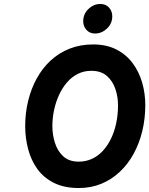

<svg xmlns="http://www.w3.org/2000/svg" viewBox="-20 -936 752 968"><path d="M377.5 12Q304 12 252 -14Q200 -40 168.2 -84.2Q136.5 -128.5 121.8 -184.5Q107 -240.5 107 -300Q107 -366 121.8 -427Q136.5 -488 165 -540Q193.5 -592 235 -630.5Q276.5 -669 330.5 -690.5Q384.5 -712 449.5 -712Q517 -712 566.8 -686.5Q616.5 -661 648.8 -617.5Q681 -574 696.8 -519.5Q712.5 -465 712.5 -406Q712.5 -337 697.2 -274.5Q682 -212 653.2 -159.8Q624.5 -107.5 583.2 -69Q542 -30.5 490.2 -9.2Q438.5 12 377.5 12ZM377 -121Q412.5 -121 443.2 -135Q474 -149 498.2 -175.2Q522.5 -201.5 539.8 -237.2Q557 -273 566 -315.5Q575 -358 575 -406Q575 -447.5 561.8 -487.2Q548.5 -527 519 -553Q489.5 -579 440 -579Q403.5 -579 372.8 -563.8Q342 -548.5 318.2 -521Q294.5 -493.5 278 -458Q261.5 -422.5 252.8 -382Q244 -341.5 244 -300Q244 -257 257 -215.8Q270 -174.5 299 -147.8Q328 -121 377 -121ZM459 -767Q432.5 -767 416 -785.2Q399.5 -803.5 399.5 -829Q399.5 -865.5 426 -890.8Q452.5 -916 486 -916Q513 -916 529.5 -898Q546 -880 546 -854Q546 -817.5 519.5 -792.2Q493 -767 459 -767Z"/></svg>

Font: Overpass ExtraBold
Style: Italic
Weight: 800
Italic angle: -10°
Designer: Delve Withrington, Dave Bailey, Thomas Jockin
Foundry: Delve Fonts LLC
Version: Version 4.000